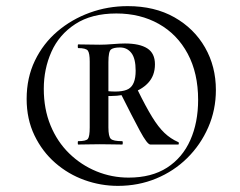

<svg xmlns="http://www.w3.org/2000/svg" viewBox="-20 -745 783 627"><path d="M365 -138Q309 -138 256 -157Q203 -176 160.5 -213Q118 -250 92.5 -303Q67 -356 67 -422Q67 -491 94 -547Q121 -603 167.5 -642.5Q214 -682 273 -703.5Q332 -725 397 -725Q485 -725 549.5 -688.5Q614 -652 649.5 -590Q685 -528 685 -451Q685 -386 660 -329Q635 -272 591.5 -229Q548 -186 490 -162Q432 -138 365 -138ZM235 -273Q234 -273 234 -278.5Q234 -284 235 -284Q261 -284 267 -291.5Q273 -299 273 -329V-544Q273 -571 267 -579.5Q261 -588 235 -588Q234 -588 234 -594Q234 -600 235 -600Q250 -600 269.5 -599.5Q289 -599 306 -599Q325 -599 348.5 -601Q372 -603 388 -603Q436 -603 461 -587Q486 -571 486 -535Q486 -498 463.5 -474Q441 -450 402.5 -439.5Q364 -429 317 -432V-449Q376 -441 399.5 -454.5Q423 -468 423 -514Q423 -554 409 -572Q395 -590 372 -590Q351 -590 342.5 -583.5Q334 -577 334 -542V-329Q334 -299 342 -291.5Q350 -284 379 -284Q381 -284 381 -278.5Q381 -273 379 -273Q364 -273 346.5 -273.5Q329 -274 306 -274Q289 -274 268 -273.5Q247 -273 235 -273ZM400 -165Q475 -165 525.5 -197.5Q576 -230 601.5 -287.5Q627 -345 627 -419Q627 -506 593 -569.5Q559 -633 498.5 -667Q438 -701 360 -701Q279 -701 226 -666.5Q173 -632 148 -576Q123 -520 123 -455Q123 -389 145 -335.5Q167 -282 206 -244Q245 -206 295 -185.5Q345 -165 400 -165ZM471 -273Q461 -273 437 -317.5Q413 -362 376 -436L430 -450Q456 -397 476.5 -363.5Q497 -330 517 -311Q537 -292 562 -281Q564 -281 564 -277Q564 -273 562 -273Q528 -273 504.5 -273Q481 -273 471 -273Z"/></svg>

Font: Cormorant Light SemiBold
Style: Regular
Weight: 600
Version: Version 4.000